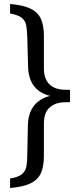

<svg xmlns="http://www.w3.org/2000/svg" viewBox="-20 -755 385 971"><path d="M31 -735Q99 -729 136 -710.5Q173 -692 187.5 -658Q202 -624 202 -574V-409Q202 -357 229.5 -329Q257 -301 314 -301H334V-238H314Q260 -238 231 -211.5Q202 -185 202 -130V34Q202 85 187.5 119Q173 153 136 171.5Q99 190 31 196V148Q72 141 90.5 126Q109 111 113.5 86.5Q118 62 118 26L121 -123Q123 -182 151 -219Q179 -256 233 -270Q125 -297 122 -419L118 -565Q117 -600 113 -624.5Q109 -649 91 -664Q73 -679 31 -687Z"/></svg>

Font: Piazzolla SC Medium
Style: Regular
Weight: 500
Designer: Juan Pablo del Peral
Foundry: Huerta Tipografica
Version: Version 1.330